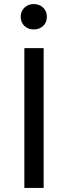

<svg xmlns="http://www.w3.org/2000/svg" viewBox="-20 -926 335 946"><path d="M195 0H100V-689H195ZM211 -843Q211 -816 193 -798.5Q175 -781 146 -781Q118 -781 100 -798.5Q82 -816 82 -843Q82 -870 100 -888Q118 -906 146 -906Q175 -906 193 -888Q211 -870 211 -843Z"/></svg>

Font: FiraGOUPP
Style: Medium
Weight: 400
Designer: bBox Type
Foundry: bBox Type GmbH
Version: Version 1.001